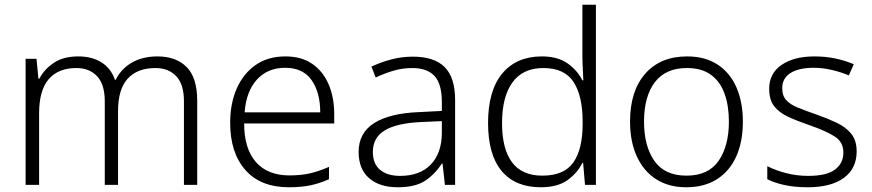

<svg xmlns="http://www.w3.org/2000/svg" viewBox="-20 -780 3680 810"><path d="M644 -542Q723 -542 767.5 -497Q812 -452 812 -355V0H756V-353Q756 -424 723.5 -458.5Q691 -493 636 -493Q560 -493 519 -448.5Q478 -404 478 -311V0H422V-353Q422 -424 389.5 -458.5Q357 -493 302 -493Q226 -493 185.5 -446Q145 -399 145 -302V0H88V-532H134L142 -448H146Q166 -487 206.5 -514.5Q247 -542 310 -542Q368 -542 408 -517Q448 -492 465 -443H468Q491 -490 536.5 -516Q582 -542 644 -542Z M1184 -542Q1252 -542 1297.5 -510.5Q1343 -479 1366.5 -424Q1390 -369 1390 -298V-259H1010Q1010 -153 1059.5 -96.5Q1109 -40 1201 -40Q1250 -40 1287 -48.5Q1324 -57 1368 -76V-24Q1328 -6 1289 2Q1250 10 1199 10Q1079 10 1015 -63Q951 -136 951 -262Q951 -343 978.5 -406Q1006 -469 1058 -505.5Q1110 -542 1184 -542ZM1183 -494Q1110 -494 1064.5 -445Q1019 -396 1012 -306H1331Q1331 -390 1294.5 -442Q1258 -494 1183 -494Z M1722 -541Q1812 -541 1856 -497Q1900 -453 1900 -358V0H1857L1847 -90H1844Q1815 -45 1773.5 -17.5Q1732 10 1658 10Q1581 10 1537 -28.5Q1493 -67 1493 -139Q1493 -219 1558 -260.5Q1623 -302 1747 -307L1844 -312V-349Q1844 -427 1812.5 -460Q1781 -493 1720 -493Q1679 -493 1641 -482Q1603 -471 1565 -453L1547 -499Q1585 -517 1629.5 -529Q1674 -541 1722 -541ZM1754 -265Q1652 -260 1602.5 -229.5Q1553 -199 1553 -139Q1553 -89 1583.5 -63.5Q1614 -38 1668 -38Q1751 -38 1797 -85.5Q1843 -133 1844 -217V-269Z M2261 10Q2154 10 2096.5 -58.5Q2039 -127 2039 -261Q2039 -398 2099 -470Q2159 -542 2266 -542Q2333 -542 2374.5 -512.5Q2416 -483 2437 -441H2441Q2440 -464 2438.5 -492.5Q2437 -521 2437 -545V-760H2494V0H2448L2440 -93H2437Q2416 -50 2374 -20Q2332 10 2261 10ZM2268 -39Q2360 -39 2399 -95Q2438 -151 2438 -257V-266Q2438 -376 2399.5 -434.5Q2361 -493 2272 -493Q2186 -493 2142 -432.5Q2098 -372 2098 -260Q2098 -152 2140 -95.5Q2182 -39 2268 -39Z M3114 -267Q3114 -183 3086.5 -121Q3059 -59 3005.5 -24.5Q2952 10 2875 10Q2801 10 2748 -24Q2695 -58 2666.5 -120.5Q2638 -183 2638 -267Q2638 -396 2702 -469Q2766 -542 2879 -542Q2955 -542 3007.5 -507.5Q3060 -473 3087 -411Q3114 -349 3114 -267ZM2697 -267Q2697 -164 2740.5 -101.5Q2784 -39 2876 -39Q2969 -39 3012 -102Q3055 -165 3055 -267Q3055 -333 3037 -384Q3019 -435 2980 -464Q2941 -493 2878 -493Q2788 -493 2742.5 -433Q2697 -373 2697 -267Z M3594 -141Q3594 -69 3540 -29.5Q3486 10 3388 10Q3332 10 3289 0.5Q3246 -9 3217 -24V-79Q3252 -61 3297 -49.5Q3342 -38 3389 -38Q3467 -38 3502.5 -64.5Q3538 -91 3538 -137Q3538 -181 3501 -204.5Q3464 -228 3392 -253Q3342 -270 3304.5 -287.5Q3267 -305 3246 -332Q3225 -359 3225 -406Q3225 -470 3277 -506Q3329 -542 3416 -542Q3464 -542 3505.5 -533Q3547 -524 3582 -509L3561 -462Q3530 -475 3491 -484.5Q3452 -494 3413 -494Q3350 -494 3315 -472Q3280 -450 3280 -408Q3280 -376 3297 -357.5Q3314 -339 3346 -326Q3378 -313 3424 -297Q3472 -280 3510 -262Q3548 -244 3571 -216Q3594 -188 3594 -141Z"/></svg>

Font: Noto Sans Cherokee Light
Style: Regular
Weight: 300
Designer: Monotype Design Team
Foundry: Monotype Imaging Inc.
Version: Version 2.001; ttfautohint (v1.8.4.7-5d5b)